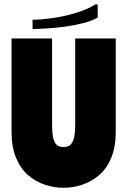

<svg xmlns="http://www.w3.org/2000/svg" viewBox="-20 -883 606 914"><path d="M531 -256V-700H338V-285Q338 -258 334 -234.5Q330 -211 318.5 -197Q307 -183 282 -183Q258 -183 246.5 -197Q235 -211 231.5 -234.5Q228 -258 228 -285V-700H35V-256Q35 -183 56.5 -131.5Q78 -80 114 -49Q150 -18 194 -3.5Q238 11 282 11Q327 11 371 -3.5Q415 -18 451.5 -49Q488 -80 509.5 -131.5Q531 -183 531 -256ZM436 -863 445 -861V-799Q416 -783 374.5 -772.5Q333 -762 288 -756Q243 -750 202.5 -747.5Q162 -745 135 -745V-789Q173 -789 227.5 -796.5Q282 -804 338 -820.5Q394 -837 436 -863Z"/></svg>

Font: Phudu Light Black
Style: Regular
Weight: 900
Version: Version 1.005;gftools[0.9.23]